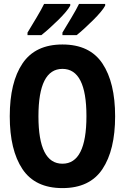

<svg xmlns="http://www.w3.org/2000/svg" viewBox="-20 -954 640 984"><path d="M373 -774Q408 -802 456 -849.5Q504 -897 519 -925V-934H385Q372 -907 347.5 -866Q323 -825 300 -787V-774ZM192 -774Q230 -804 277 -850Q324 -896 340 -925V-934H206Q193 -907 168.5 -866Q144 -825 121 -787V-774ZM570 -358Q570 -531 505 -628.5Q440 -726 300 -726Q161 -726 95.5 -629Q30 -532 30 -358Q30 -185 95 -87.5Q160 10 300 10Q440 10 505 -87.5Q570 -185 570 -358ZM177 -358Q177 -601 300 -601Q423 -601 423 -359Q423 -115 300 -115Q177 -115 177 -358Z"/></svg>

Font: Noto Sans Mono UI
Style: Bold
Weight: 700
Designer: Monotype Design team
Foundry: Monotype Imaging Inc.
Version: 1.000